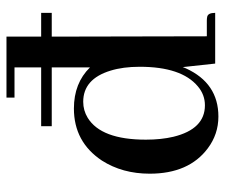

<svg xmlns="http://www.w3.org/2000/svg" viewBox="-70 -604 685 584"><g transform="rotate(-90 272.0 -312.5)"><path d="M179.7 -497.1H358.4V-380.9Q310.5 -429.7 233.4 -429.7Q131.8 -429.7 75.2 -344.7Q35.2 -282.2 35.2 -199.2Q35.2 -80.1 112.3 -22.5Q155.3 9.8 209 9.8Q310.5 9.8 355.5 -88.9Q357.4 -93.8 359.4 -98.6L370.1 0H524.4Q524.4 -22.5 511.7 -24.4Q506.8 -25.4 501 -25.4H453.1L452.1 -497.1H524.4V-529.3H452.1V-634.8H266.6V-610.4H358.4V-529.3H179.7ZM138.7 -210.9Q138.7 -346.7 205.1 -387.7Q227.5 -401.4 253.9 -401.4Q323.2 -401.4 348.6 -318.4Q360.4 -280.3 360.4 -229.5Q360.4 -102.5 300.8 -52.7Q275.4 -31.2 243.2 -31.2Q170.9 -31.2 147.5 -127Q138.7 -164.1 138.7 -210.9Z"/></g></svg>

Font: Abhaya Libre SemiBold
Style: Regular
Weight: 600
Designer: Pushpananda Ekanayake, Sol Matas, Pathum Egodawatta
Foundry: Mooniak
Version: Version 1.050 ; ttfautohint (v1.6)